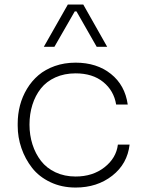

<svg xmlns="http://www.w3.org/2000/svg" viewBox="-20 -821 642 858"><path d="M223.1 -611.8H175.8L283.2 -800.8H352.1L459 -611.8H412.1L321.8 -770H314ZM317.9 17.1Q255.4 17.1 204.8 -7.1Q154.3 -31.2 123.3 -71Q92.3 -110.8 75.7 -159.2Q59.1 -207.5 59.1 -258.8V-269Q59.1 -310.5 69.3 -349.9Q79.6 -389.2 100.6 -424.1Q121.6 -459 151.9 -484.9Q182.1 -510.7 224.9 -525.9Q267.6 -541 317.9 -541Q412.6 -541 475.6 -490.7Q538.6 -440.4 550.8 -354H499Q488.8 -416 441.2 -454.6Q393.6 -493.2 317.9 -493.2Q267.6 -493.2 227.5 -475.1Q187.5 -457 162.6 -425.5Q137.7 -394 124.8 -352.8Q111.8 -311.5 111.8 -264.2Q111.8 -217.3 125 -175.8Q138.2 -134.3 163.1 -102.1Q188 -69.8 228 -51Q268.1 -32.2 317.9 -32.2Q394.5 -32.2 447 -73.5Q499.5 -114.7 506.8 -174.8H559.1Q549.3 -88.9 481.7 -35.9Q414.1 17.1 317.9 17.1Z"/></svg>

Font: Sora ExtraLight
Style: Regular
Weight: 200
Designer: Jonathan Barnbrook, Julián Moncada
Foundry: Barnbrook Fonts
Version: Version 2.000